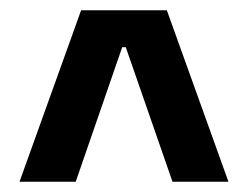

<svg xmlns="http://www.w3.org/2000/svg" viewBox="-20 -659 484 374"><path d="M138 -639H305L425 -305H316L225 -567H218L127.5 -305H18Z"/></svg>

Font: Anek Gurmukhi SemiBold
Style: Regular
Weight: 600
Designer: Sarang Kulkarni (Gurmukhi), Yesha Goshar (Latin)
Foundry: Ek Type
Version: Version 1.003